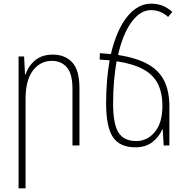

<svg xmlns="http://www.w3.org/2000/svg" viewBox="-20 -791 1003 1044"><path d="M81 233V-484H111L116 -386H119Q134 -432 171 -463Q208 -494 267 -494Q334 -494 373 -451.5Q412 -409 412 -312V0H374V-308Q374 -390 343.5 -425Q313 -460 262 -460Q199 -460 159 -407.5Q119 -355 119 -253V233Z M901 -212V0H870L865 -87H862Q844 -45 807.5 -17.5Q771 10 716 10Q631 10 594 -45.5Q557 -101 557 -229Q557 -294 562 -353Q567 -412 576 -463Q551 -465 522 -467L523 -502Q555 -500 583 -497Q614 -629 671.5 -700Q729 -771 801 -771Q837 -771 865 -759.5Q893 -748 917 -726L894 -699Q853 -736 801 -736Q743 -736 695.5 -671.5Q648 -607 622 -492Q724 -476 785 -441.5Q846 -407 873.5 -350.5Q901 -294 901 -212ZM595 -229Q595 -116 624.5 -70Q654 -24 721 -24Q781 -24 822 -73.5Q863 -123 863 -214Q863 -286 838.5 -335Q814 -384 759.5 -414Q705 -444 614 -458Q605 -408 600 -350.5Q595 -293 595 -229Z"/></svg>

Font: Noto Sans Armenian SemiCondensed ExtraLight
Style: Regular
Weight: 200
Width: 4
Designer: Monotype Design Team
Foundry: Monotype Imaging Inc.
Version: Version 2.008; ttfautohint (v1.8.4.7-5d5b)